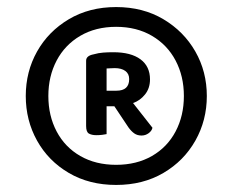

<svg xmlns="http://www.w3.org/2000/svg" viewBox="-20 -648 659 544"><path d="M53 -376Q53 -445 85 -502Q117 -559 175 -593.5Q233 -628 309 -628Q385 -628 443 -593.5Q501 -559 533.5 -502Q566 -445 566 -376Q566 -307 533.5 -249.5Q501 -192 443 -158Q385 -124 309 -124Q233 -124 175 -158Q117 -192 85 -249.5Q53 -307 53 -376ZM117 -376Q117 -320 140.5 -275.5Q164 -231 207.5 -206Q251 -181 309 -181Q367 -181 410.5 -206Q454 -231 477.5 -275.5Q501 -320 501 -376Q501 -432 477.5 -476.5Q454 -521 410.5 -546.5Q367 -572 309 -572Q251 -572 207.5 -546.5Q164 -521 140.5 -476.5Q117 -432 117 -376ZM304 -347H282V-268Q277 -267 269.5 -266Q262 -265 253 -265Q240 -265 232 -269.5Q224 -274 224 -291V-476Q224 -490 245 -494Q259 -498 272.5 -499Q286 -500 301 -500Q351 -500 378 -480Q405 -460 405 -423Q405 -398 391 -380.5Q377 -363 357 -356L412 -286Q410 -277 401 -270.5Q392 -264 381 -264Q369 -264 360.5 -270Q352 -276 344 -287ZM282 -391H310Q346 -391 346 -424Q346 -439 335 -447Q324 -455 305 -455Q298 -455 292.5 -454.5Q287 -454 282 -454Z"/></svg>

Font: Baloo Bhaijaan 2 Medium
Style: Regular
Weight: 500
Designer: Sanskriti Dholi, Noopur Datye and Ek Type
Foundry: Ek Type
Version: Version 1.701